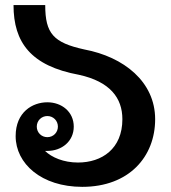

<svg xmlns="http://www.w3.org/2000/svg" viewBox="-20 -720 673 757"><path d="M166.7 -262.5C190 -262.5 208.3 -244.2 208.3 -220.8C208.3 -197.5 190 -179.2 166.7 -179.2C143.3 -179.2 125 -197.5 125 -220.8C125 -244.2 143.3 -262.5 166.7 -262.5ZM157.5 -125H166.7C223.3 -125 270.8 -162.5 270.8 -220.8C270.8 -279.2 223.3 -316.7 166.7 -316.7C108.3 -316.7 41.7 -278.3 41.7 -183.3C41.7 -75 143.3 16.7 304.2 16.7C489.2 16.7 591.7 -102.5 591.7 -250C591.7 -397.5 468.3 -495.8 312.5 -525C190.8 -551.7 158.3 -587.5 158.3 -700H33.3C33.3 -552.5 101.7 -460 291.7 -425C413.3 -398.3 462.5 -334.2 462.5 -250C462.5 -133.3 381.7 -79.2 287.5 -79.2C230.8 -79.2 184.2 -99.2 157.5 -125Z"/></svg>

Font: BoonHome
Style: Bold
Weight: 700
Designer: Sungsit Sawaiwan
Foundry: Sungsit Sawaiwan
Version: Version 0.2